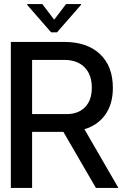

<svg xmlns="http://www.w3.org/2000/svg" viewBox="-20 -919 619 939"><path d="M33 0V-714H294Q406 -714 469 -654.5Q532 -595 532 -489Q532 -411 495.5 -359Q459 -307 393 -287L559 0H449L290 -274H137V0ZM305 -361Q363 -361 396 -395Q429 -429 429 -490Q429 -554 393.5 -590Q358 -626 294 -626H137V-361ZM376 -895 259 -761H230L113 -895V-899H187L244 -824H246L303 -899H376Z"/></svg>

Font: Non Bureau
Style: Regular
Weight: 400
Designer: Jona Saucedo
Foundry: Non Foundry
Version: Version 1.000; ttfautohint (v1.8.4)